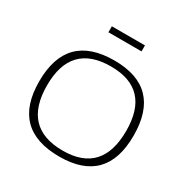

<svg xmlns="http://www.w3.org/2000/svg" viewBox="-196 -1053 1195 1226"><g transform="rotate(30 401.5 -439.5)"><path d="M404.3 -39.1Q693.4 -39.1 693.4 -351.1Q693.4 -659.2 404.3 -659.2Q109.9 -659.2 109.9 -351.1Q109.9 -39.1 404.3 -39.1ZM53.7 -348.1Q53.7 -703.1 404.3 -703.1Q749.5 -703.1 749.5 -348.1Q749.5 4.9 404.3 4.9Q53.7 4.9 53.7 -348.1ZM523.9 -883.8V-839.8H279.8V-883.8Z"/></g></svg>

Font: Sansation Light
Style: Light
Weight: 300
Designer: Bernd Montag
Version: Version 1.301